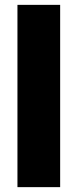

<svg xmlns="http://www.w3.org/2000/svg" viewBox="-20 -770 319 790"><path d="M51.8 0V-750H227.5V0Z"/></svg>

Font: Heebo Black
Style: Regular
Weight: 900
Designer: Oded Ezer
Foundry: Meir Sadan
Version: Version 2.001; ttfautohint (v1.5.14-ce02) -l 8 -r 50 -G 200 